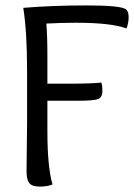

<svg xmlns="http://www.w3.org/2000/svg" viewBox="-20 -686 495 709"><path d="M78 -54 80 -231V-424Q80 -567 66 -657Q173 -666 300.5 -666Q428 -666 446 -651Q455 -643 455 -622Q455 -601 447 -581Q390 -602 261 -602Q208 -602 151 -599Q155 -555 155 -480V-377H234Q317 -377 354 -381Q358 -373 358 -349.5Q358 -326 342 -320Q326 -314 268 -314H155V-203Q155 -68 174 -5Q156 3 127 3Q98 3 88 -10Q78 -23 78 -54Z"/></svg>

Font: Overlock
Style: Regular
Weight: 400
Designer: Dario Muhafara
Foundry: Dario Manuel Muhafara
Version: Version 1.002